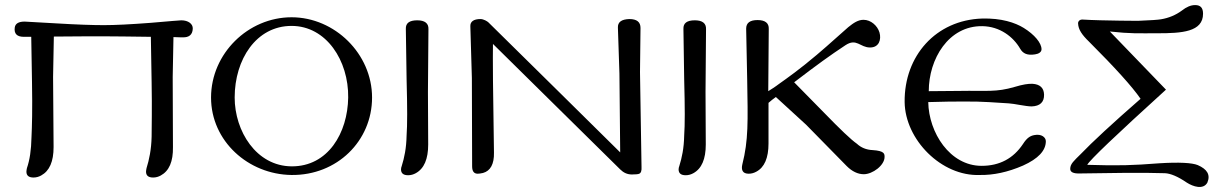

<svg xmlns="http://www.w3.org/2000/svg" viewBox="-20 -683 4805 756"><path d="M739 -570C740 -589 721 -603 694 -603C692 -603 651 -600 572 -593C493 -587 432 -584 389 -584C346 -584 284 -586 201 -591C118 -596 77 -598 77 -598C53 -598 40 -590 38 -574C35 -550 47 -538 74 -538H103L106 -360C108 -250 106 -185 104 -143C103 -92 97 -53 86 -21C85 -16 84 -11 84 -7C84 8 93 16 112 16C123 16 133 13 142 8C175 -10 191 -47 191 -104L189 -380L192 -539C286 -540 351 -540 387 -540C430 -540 493 -539 574 -538L577 -360C579 -250 577 -185 577 -145C576 -94 567 -53 557 -21C556 -16 555 -11 555 -7C555 8 564 16 583 16C594 16 604 13 613 8C646 -10 662 -47 661 -104L660 -380L663 -537C682 -536 694 -536 699 -536C724 -535 738 -546 739 -570Z M1445 -299C1445 -471 1298 -615 1128 -615C957 -615 811 -472 811 -299C811 -127 958 4 1128 6C1307 8 1445 -128 1445 -299ZM1351 -299C1349 -160 1272 -27 1128 -28C989 -29 904 -167 904 -299C904 -449 989 -581 1128 -581C1265 -581 1353 -444 1351 -299Z M1667 -568C1668 -591 1653 -603 1623 -603C1592 -603 1577 -592 1578 -569L1581 -369C1584 -259 1584 -191 1581 -150C1580 -99 1572 -62 1562 -30C1560 -25 1559 -20 1559 -16C1559 -1 1568 7 1587 7C1598 7 1608 4 1617 -1C1650 -19 1666 -57 1666 -114C1665 -245 1665 -314 1665 -321C1665 -366 1666 -449 1667 -568Z M2500 -399 2502 -573C2502 -596 2488 -608 2458 -608C2427 -607 2412 -596 2413 -574L2419 -393L2422 -83L2179 -323L1903 -595C1899 -599 1884 -608 1872 -608C1845 -608 1831 -598 1832 -579L1838 -376L1839 -28C1839 -9 1846 1 1861 1C1866 1 1873 0 1882 -2C1911 -10 1926 -37 1925 -82C1921 -316 1920 -461 1921 -510L2141 -293L2422 -16C2435 -3 2450 4 2468 4C2483 4 2493 3 2497 1C2504 -2 2507 -11 2506 -26Z M2760 -568C2761 -591 2746 -603 2716 -603C2685 -603 2670 -592 2671 -569L2674 -369C2677 -259 2677 -191 2674 -150C2673 -99 2665 -62 2655 -30C2653 -25 2652 -20 2652 -16C2652 -1 2661 7 2680 7C2691 7 2701 4 2710 -1C2743 -19 2759 -57 2759 -114C2758 -245 2758 -314 2758 -321C2758 -366 2759 -449 2760 -568Z M3463 -65C3463 -77 3463 -89 3416 -92C3391 -93 3370 -102 3354 -117C3331 -133 3288 -174 3224 -240L3107 -359C3200 -430 3247 -464 3309 -505C3353 -534 3366 -496 3406 -496C3441 -496 3451 -527 3443 -555C3435 -582 3409 -605 3380 -605C3359 -605 3341 -593 3320 -576C3302 -561 3247 -510 3196 -467C3130 -411 3079 -375 3048 -353C3031 -340 3016 -331 3005 -324C3005 -369 3006 -451 3007 -569C3008 -592 2993 -604 2963 -604C2933 -604 2918 -593 2918 -570L2922 -372C2925 -203 2927 -131 2903 -36C2898 -15 2903 1 2928 1C2939 1 2949 -2 2958 -7C2990 -24 3006 -61 3006 -118V-278C3015 -286 3025 -294 3035 -301L3154 -192L3314 -29C3335 -8 3358 3 3381 3C3416 3 3463 -32 3463 -65Z M3838 6C3891 7 3948 -5 4008 -31C4068 -58 4098 -90 4098 -127C4098 -142 4081 -157 4052 -151C4037 -148 4024 -141 4008 -116C3970 -59 3916 -30 3845 -30C3720 -30 3637 -161 3635 -281L3719 -283C3832 -283 3816 -285 3952 -276C3973 -275 4019 -264 4042 -264C4075 -265 4092 -281 4091 -311C4090 -337 4075 -351 4046 -353C4029 -354 4006 -350 3976 -341C3901 -319 3868 -327 3756 -325L3637 -324C3637 -451 3715 -582 3848 -580C3917 -579 3970 -538 3997 -491C4008 -472 4025 -464 4056 -469C4070 -471 4081 -478 4081 -489C4081 -514 4053 -547 4011 -573C3977 -594 3923 -612 3847 -610C3665 -604 3540 -463 3542 -281C3544 -133 3687 12 3838 6Z M4734 36C4747 5 4733 -17 4696 -33C4674 -42 4623 -45 4544 -40C4440 -32 4386 -30 4261 -34C4271 -53 4374 -151 4571 -330L4350 -559C4432 -550 4460 -552 4538 -552C4633 -552 4717 -557 4717 -629C4717 -652 4707 -663 4686 -663C4669 -663 4652 -656 4633 -641C4610 -624 4582 -612 4551 -607C4540 -605 4510 -603 4461 -601C4487 -601 4320 -601 4243 -606C4230 -607 4224 -597 4225 -590C4226 -567 4240 -546 4268 -519C4370 -417 4438 -342 4471 -294C4360 -197 4281 -124 4234 -75C4209 -50 4194 -38 4194 -18C4194 -5 4207 1 4233 0C4355 -2 4476 -4 4567 -1C4589 0 4618 12 4653 36C4678 52 4718 65 4734 36Z"/></svg>

Font: GFS Ignacio
Style: Regular
Weight: 400
Designer: George D. Matthiopoulos
Foundry: George D. Matthiopoulos
Version: Version 1.000